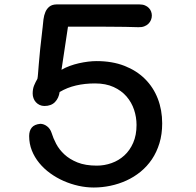

<svg xmlns="http://www.w3.org/2000/svg" viewBox="-20 -817 868 852"><path d="M109.4 -213.4Q109.4 -236.8 121.1 -251Q132.8 -265.1 159.2 -267.6Q175.3 -267.1 189.2 -256.3Q203.1 -245.6 209 -227.1Q215.8 -204.6 229 -179.2Q242.2 -153.8 265.4 -132.1Q288.6 -110.4 323.7 -96.2Q358.9 -82 409.7 -82Q443.4 -82 475.1 -93.3Q506.8 -104.5 531.5 -127Q556.2 -149.4 571 -183.3Q585.9 -217.3 585.9 -262.7Q585.9 -296.9 575 -329.8Q564 -362.8 541.5 -388.9Q519 -415 484.1 -430.9Q449.2 -446.8 401.9 -446.8Q356.4 -446.8 317.4 -437.7Q278.3 -428.7 244.6 -408.7Q240.7 -381.3 223.9 -364Q207 -346.7 177.2 -346.7Q165.5 -346.7 155.8 -351.3Q146 -356 139.2 -363.5Q132.3 -371.1 128.7 -381.1Q125 -391.1 125 -401.9Q125 -422.4 131.3 -437.7Q137.7 -453.1 146 -467.3Q147.5 -473.6 148.7 -489.3Q149.9 -504.9 152.1 -531.7Q154.3 -558.6 158.2 -598.4Q162.1 -638.2 168.9 -693.4V-692.9Q170.4 -712.4 172.9 -731Q175.3 -749.5 181.6 -764.2Q188 -778.8 199.5 -787.8Q210.9 -796.9 230.5 -797.4H599.1Q613.3 -797.4 623.5 -793Q633.8 -788.6 640.6 -781.5Q647.5 -774.4 650.6 -765.6Q653.8 -756.8 653.8 -748Q653.8 -737.8 649.9 -728.3Q646 -718.8 638.4 -711.4Q630.9 -704.1 619.9 -700Q608.9 -695.8 594.2 -696.3Q571.8 -697.3 535.4 -697.8Q499 -698.2 456.1 -698.5Q413.1 -698.7 367.4 -698.7Q321.8 -698.7 281.7 -698.7L252.9 -507.3Q269.5 -517.1 289.6 -524.4Q309.6 -531.7 330.3 -536.4Q351.1 -541 371.3 -543.5Q391.6 -545.9 408.7 -545.9Q478 -545.9 532 -524.9Q585.9 -503.9 623.3 -466.8Q660.6 -429.7 680.2 -379.2Q699.7 -328.6 699.7 -269.5Q699.7 -221.2 687.5 -181.4Q675.3 -141.6 654.1 -110.1Q632.8 -78.6 603.8 -54.9Q574.7 -31.2 541 -15.9Q507.3 -0.5 470.2 7.3Q433.1 15.1 396 15.1Q362.8 15.1 328.6 7.6Q294.4 0 262.7 -13.9Q231 -27.8 202.9 -48.1Q174.8 -68.4 154.1 -93.8Q133.3 -119.1 121.3 -149.2Q109.4 -179.2 109.4 -213.4Z"/></svg>

Font: Autour One
Style: Regular
Weight: 400
Version: Version 1.007; ttfautohint (v0.92) -l 24 -r 24 -G 200 -x 7 -